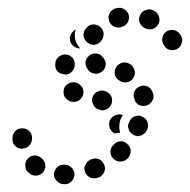

<svg xmlns="http://www.w3.org/2000/svg" viewBox="-20 -480 487 492"><path d="M125 -50Q122 -46 120 -42Q118 -37 118 -32Q119 -22 127 -15Q134 -8 145 -8H147Q152 -8 156 -10Q161 -13 164 -16Q168 -20 169 -25Q171 -29 171 -34Q170 -44 163 -51Q155 -58 145 -58H142Q137 -58 133 -56Q128 -54 125 -50ZM198 -39Q200 -34 203 -31Q207 -27 211 -25Q216 -23 221 -23Q226 -23 231 -25H233Q242 -29 247 -39Q251 -48 247 -58Q245 -62 242 -66Q238 -70 234 -72Q229 -74 224 -74Q219 -74 215 -72L212 -71Q203 -67 199 -58Q194 -49 198 -39ZM68 -82Q63 -81 58 -79Q54 -77 51 -73Q47 -69 46 -65Q44 -60 45 -55Q45 -50 47 -45Q49 -41 53 -38Q54 -37 55 -36Q63 -29 74 -30Q84 -31 91 -39Q94 -43 95 -48Q97 -52 96 -57Q96 -62 93 -67Q91 -71 87 -74Q87 -75 86 -75Q82 -79 77 -80Q73 -82 68 -82ZM271 -73Q278 -66 288 -66Q299 -66 306 -73L308 -75Q311 -79 313 -83Q315 -88 315 -93Q315 -98 313 -102Q311 -107 307 -110Q300 -118 290 -118Q279 -118 272 -110L270 -108Q263 -101 263 -91Q263 -80 271 -73ZM39 -151Q34 -152 29 -150Q24 -149 21 -146Q17 -142 15 -138Q12 -133 12 -128Q12 -127 12 -125Q12 -120 13 -115Q15 -111 18 -107Q22 -103 26 -101Q31 -99 36 -99Q46 -99 54 -106Q61 -113 62 -123Q62 -124 62 -125Q63 -135 56 -143Q49 -151 39 -151ZM310 -148Q311 -143 315 -140Q318 -136 323 -134Q327 -132 332 -131Q337 -131 342 -133Q346 -135 350 -138Q354 -141 356 -146L357 -148Q361 -157 358 -167Q354 -177 345 -181Q336 -186 326 -182Q316 -179 312 -169L311 -167Q308 -162 308 -158Q308 -153 310 -148ZM260 -156V-157Q258 -167 264 -176Q270 -184 280 -186Q284 -187 287 -187Q291 -186 295 -185Q293 -182 291 -179L290 -177Q286 -168 286 -159Q285 -150 288 -140Q289 -140 289 -140Q281 -140 275 -138Q274 -138 273 -139Q272 -139 271 -140Q267 -142 264 -147Q261 -151 260 -156ZM265 -212Q267 -216 267 -221Q268 -226 266 -231Q264 -236 261 -239Q257 -243 253 -245Q252 -246 251 -246Q241 -250 232 -246Q222 -243 218 -233Q214 -224 218 -214Q222 -204 231 -200Q232 -200 232 -200Q241 -195 251 -199Q261 -203 265 -212ZM334 -212Q339 -209 344 -209Q348 -208 353 -209Q363 -211 369 -220Q375 -228 373 -238Q372 -240 372 -241Q369 -251 361 -257Q352 -262 342 -260Q332 -257 326 -249Q321 -240 323 -230Q323 -229 324 -228Q325 -223 327 -219Q330 -215 334 -212ZM188 -228Q191 -232 193 -237Q194 -242 194 -247Q193 -251 191 -256Q188 -260 184 -263Q184 -263 184 -264Q176 -270 165 -269Q155 -268 148 -260Q145 -257 144 -252Q142 -247 143 -242Q143 -237 145 -233Q148 -228 152 -225Q152 -225 153 -224Q161 -218 172 -219Q182 -220 188 -228ZM323 -283Q328 -293 324 -302Q321 -312 311 -317Q310 -317 309 -318Q299 -322 290 -318Q280 -314 276 -305Q272 -296 275 -286Q279 -276 289 -272Q289 -272 290 -271Q299 -267 309 -270Q319 -274 323 -283ZM141 -290Q146 -289 151 -289Q156 -290 160 -293Q164 -296 167 -300Q170 -304 171 -309V-310Q173 -320 168 -329Q162 -338 152 -340Q147 -341 142 -340Q137 -339 133 -336Q129 -334 126 -330Q123 -325 122 -321V-319Q120 -309 125 -300Q131 -292 141 -290ZM244 -299Q251 -306 251 -317Q250 -327 243 -334Q243 -335 242 -335Q235 -343 225 -343Q214 -343 207 -336Q199 -329 199 -319Q199 -309 206 -301Q207 -300 208 -298Q216 -291 226 -291Q236 -291 244 -299ZM406 -399Q398 -393 396 -383Q394 -373 400 -364Q400 -364 401 -363Q406 -354 416 -352Q426 -350 435 -355Q444 -361 446 -371Q449 -381 443 -390Q442 -391 441 -393Q435 -401 425 -403Q415 -405 406 -399ZM167 -363Q159 -370 159 -381Q159 -391 166 -398L167 -399Q169 -401 170 -402Q172 -404 174 -405Q173 -401 172 -397Q171 -387 173 -378Q176 -368 182 -360Q184 -358 186 -356Q186 -356 185 -356Q185 -356 185 -356Q180 -356 175 -358Q170 -360 167 -363ZM195 -384Q197 -379 200 -375Q203 -371 207 -369Q216 -363 226 -366Q236 -369 241 -378Q241 -379 242 -379Q247 -388 245 -398Q242 -408 233 -414Q229 -416 224 -417Q219 -418 215 -417Q210 -416 206 -413Q202 -410 199 -405Q198 -404 197 -403Q195 -398 194 -393Q194 -388 195 -384ZM339 -441Q334 -432 338 -422Q342 -413 351 -408Q352 -408 353 -407Q362 -403 372 -406Q382 -410 386 -419Q391 -428 387 -438Q384 -448 375 -452Q373 -453 372 -454Q362 -458 353 -454Q343 -451 339 -441ZM262 -448Q259 -443 258 -438Q258 -434 259 -429Q261 -419 270 -413Q279 -408 289 -410L291 -411Q301 -413 307 -422Q312 -431 310 -441Q307 -451 299 -456Q290 -462 280 -459H277Q273 -458 269 -455Q264 -452 262 -448Z"/></svg>

Font: FRB American Cursive Guidelines Arrows Dotted Black
Style: Bold Italic
Weight: 900
Italic angle: -25°
Version: Version 2.0;Modular Font Editor K font №1